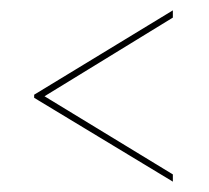

<svg xmlns="http://www.w3.org/2000/svg" viewBox="-20 -525 404 371"><path d="M314 -174 46 -336V-342L314 -505V-491L66 -339L314 -188Z"/></svg>

Font: Gloock
Style: Regular
Weight: 400
Designer: Duarte Pinto
Foundry: Duarte Pinto
Version: Version 1.000